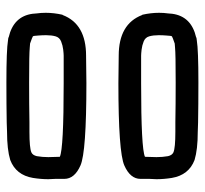

<svg xmlns="http://www.w3.org/2000/svg" viewBox="-40 -700 640 600"><g transform="rotate(90 280.0 -400.0)"><path d="M240 -350Q455 -350 497 -331.5Q539 -313 539 -281V-253L540 -231Q540 -208 536 -183Q527 -130 480 -112Q447 -102 392 -102L363 -101Q308 -100 238 -100Q136 -100 106 -105Q100 -106 98.5 -106Q97 -106 97 -107Q31 -122 23 -182L22 -194Q20 -208 20 -223Q20 -248 26 -275L27 -276Q55 -349 154 -349ZM154 -279Q148 -279 135 -277.5Q122 -276 109.5 -271Q97 -266 93.5 -253.5Q90 -241 90 -224Q90 -212 91 -200Q92 -193 92 -188.5Q92 -184 94 -182.5Q96 -181 116 -174Q118 -174 128.5 -173Q139 -172 164.5 -171.5Q190 -171 238 -171Q307 -171 362 -172H392Q442 -172 456 -178Q465 -182 468 -195Q471 -212 471 -231L470 -267Q444 -279 240 -279ZM240 -450 154 -451Q55 -451 27 -524L26 -525Q20 -552 20 -577Q20 -592 22 -606L23 -618Q31 -678 97 -693Q97 -694 98.5 -694Q100 -694 106 -695Q136 -700 238 -700Q308 -700 363 -699L392 -698Q447 -698 480 -688Q527 -670 536 -617Q540 -592 540 -569L539 -547V-519Q539 -487 497 -468.5Q455 -450 240 -450ZM154 -521H240Q444 -521 470 -533L471 -569Q471 -588 468 -605Q465 -618 456 -622Q442 -628 392 -628H362Q307 -629 238 -629Q190 -629 164.5 -628.5Q139 -628 128.5 -627Q118 -626 116 -626Q96 -619 94 -617.5Q92 -616 92 -611.5Q92 -607 91 -600Q90 -588 90 -576Q90 -559 93.5 -546.5Q97 -534 109.5 -529Q122 -524 135 -522.5Q148 -521 154 -521Z"/></g></svg>

Font: Bubblez Graffiti
Style: Regular
Weight: 400
Designer: GGBotNet
Foundry: GGBotNet
Version: 1.00